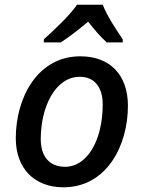

<svg xmlns="http://www.w3.org/2000/svg" viewBox="-20 -786 609 815"><path d="M166 -619V-606H238C275 -630 314 -660 354 -694C380 -661 409 -627 433 -606H501V-619C475 -658 436 -715 416 -766H307C277 -721 202 -651 166 -619ZM249 9C433 9 523 -168 523 -337C523 -468 447 -547 321 -547C139 -547 47 -371 47 -199C47 -71 126 9 249 9ZM257 -78C190 -78 153 -121 153 -196C153 -331 214 -460 319 -460C391 -460 416 -402 416 -344C416 -185 347 -78 257 -78Z"/></svg>

Font: Noto Sans Medium
Style: Italic
Weight: 500
Italic angle: -12°
Designer: Monotype Design Team
Foundry: Monotype Imaging Inc.
Version: Version 2.013